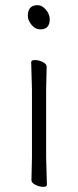

<svg xmlns="http://www.w3.org/2000/svg" viewBox="-20 -716 303 745"><path d="M88 -655Q88 -696 126 -696Q143 -696 158 -678.5Q173 -661 173 -641Q173 -602 136 -602Q117 -602 102.5 -619.5Q88 -637 88 -655ZM102 -17 104 -105V-368L101 -475Q101 -483 115.5 -483Q130 -483 145.5 -475.5Q161 -468 161 -457L159 -368V-105L162 1Q162 9 148 9Q134 9 118 1.5Q102 -6 102 -17Z"/></svg>

Font: ToneOZ-Pinyin-WenKai-Light
Style: Light
Weight: 300
Designer: Fontworks Inc.
Foundry: ToneOZ
Version: Version 0.240331